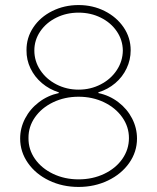

<svg xmlns="http://www.w3.org/2000/svg" viewBox="-20 -737 628 767"><path d="M60.5 -183.6Q60.5 -225.6 80.3 -263.7Q100.1 -301.8 135.3 -328.6Q170.4 -355.5 214.8 -365.2V-368.2Q177.2 -379.9 147.7 -404.8Q118.2 -429.7 101.8 -463.9Q85.4 -498 85.9 -536.1Q85.4 -585.9 113 -627.4Q140.6 -668.9 188.7 -692.9Q236.8 -716.8 293.9 -716.8Q350.6 -716.8 398.2 -692.9Q445.8 -668.9 473.9 -627.7Q502 -586.4 502 -536.1Q502 -498 485.8 -463.9Q469.7 -429.7 440.4 -404.8Q411.1 -379.9 373 -368.2V-365.2Q417 -356 452.4 -329.1Q487.8 -302.2 507.6 -263.9Q527.3 -225.6 527.3 -183.6Q527.3 -130.4 496.1 -85.9Q464.8 -41.5 411.4 -15.9Q357.9 9.8 293.9 9.8Q229.5 9.8 176 -15.9Q122.6 -41.5 91.6 -85.9Q60.5 -130.4 60.5 -183.6ZM495.1 -185.5Q495.1 -230.5 468.5 -268.3Q441.9 -306.2 395.8 -328.4Q349.6 -350.6 293.9 -350.6Q238.3 -350.6 192.1 -328.4Q146 -306.2 119.6 -268.3Q93.3 -230.5 93.8 -185.5Q93.3 -140.1 119.6 -102.3Q146 -64.5 192.1 -42.5Q238.3 -20.5 293.9 -20.5Q350.1 -20.5 396.2 -42.5Q442.4 -64.5 468.8 -102.3Q495.1 -140.1 495.1 -185.5ZM470.7 -535.2Q470.2 -577.1 446.5 -611.8Q422.9 -646.5 382.6 -666.5Q342.3 -686.5 293.9 -686.5Q245.6 -686.5 205.1 -666.5Q164.6 -646.5 140.9 -611.8Q117.2 -577.1 117.2 -535.2Q117.2 -492.7 140.9 -456.8Q164.6 -420.9 205.3 -399.9Q246.1 -378.9 293.9 -378.9Q341.8 -378.9 382.3 -399.9Q422.9 -420.9 446.5 -456.8Q470.2 -492.7 470.7 -535.2Z"/></svg>

Font: Pretendard Std Thin
Style: Regular
Weight: 100
Designer: Base glyphs from Inter by Rasmus Andersson; Hangeul glyphs from Noto Sans CJK(Source Han Sans) by Jang Soo-young and Kan
Foundry: Kil Hyung-jin
Version: Version 1.309